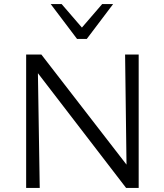

<svg xmlns="http://www.w3.org/2000/svg" viewBox="-20 -927 809 947"><path d="M109 -658H184L604 -115L597 -658H664V0H602L167 -566L176 0H109ZM230 -907H284L384 -791L484 -907H538L408 -735H360Z"/></svg>

Font: LXGW Bright GB
Style: Regular
Weight: 400
Designer: Christian Thalmann (Catharsis Fonts)
Foundry: LXGW / Christian Thalmann (Catharsis Fonts) / Fontworks Inc.
Version: Version 5.510